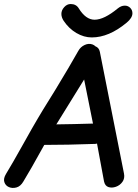

<svg xmlns="http://www.w3.org/2000/svg" viewBox="-56 -932 687 954"><path d="M60 -30Q91 -80 164 -212Q278 -212 417 -217Q422 -217 426 -219L461 -30Q466 -8 483 -2.5Q500 3 520 -4Q540 -11 552.5 -28.5Q565 -46 560 -70L440 -675Q436 -695 418 -702Q412 -708 404 -711Q385 -718 364.5 -708.5Q344 -699 333 -679Q291 -604 218 -484Q142 -362 131 -342Q110 -307 57 -212Q4 -117 -26 -68Q-40 -45 -34.5 -27.5Q-29 -10 -12 -2.5Q5 5 25.5 -0.5Q46 -6 60 -30ZM224 -314 362 -537 406 -318Q308 -315 224 -314ZM400 -746Q485 -746 573 -819Q602 -843 602 -866Q602 -882 591 -893Q580 -904 564 -904Q546 -904 529 -890Q461 -834 414 -834Q370 -834 335 -891Q322 -912 295 -912Q277 -912 263 -896.5Q249 -881 249 -863Q249 -846 260 -829Q286 -790 323.5 -768Q361 -746 400 -746Z"/></svg>

Font: Balsamiq Sans
Style: Italic
Weight: 400
Italic angle: -12°
Designer: Michael Angeles
Foundry: Balsamiq SRL
Version: Version 1.020; ttfautohint (v1.8.4.7-5d5b);gftools[0.9.26]